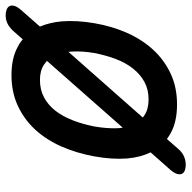

<svg xmlns="http://www.w3.org/2000/svg" viewBox="-40 -610 660 661"><g transform="rotate(90 289.5 -280.0)"><path d="M218 10Q159 10 120 -12Q106 -19 95 -29L66 4Q54 17 41 23.5Q28 30 12 30Q2 30 -6.5 27Q-15 24 -19 17.5Q-23 11 -20.5 1Q-18 -9 -7 -22L51 -88Q37 -121 33 -163Q29 -215 39.5 -276Q50 -337 73 -388.5Q96 -440 131 -478Q166 -516 213 -538Q260 -560 319 -560Q379 -560 418 -538Q429 -532 438 -525L472 -564Q483 -577 497 -583.5Q511 -590 527 -590Q537 -590 545.5 -587Q554 -584 557.5 -577.5Q561 -571 558.5 -561Q556 -551 545 -538L484 -469Q501 -434 505 -389Q509 -337 498 -276Q487 -215 464 -162.5Q441 -110 406 -72Q371 -34 324 -12Q277 10 218 10ZM235 -88Q268 -88 294.5 -102Q321 -116 340.5 -141Q360 -166 373.5 -200.5Q387 -235 395 -276Q402 -317 401 -351Q401 -362 399 -373L169 -112Q175 -107 182 -102Q203 -88 235 -88ZM138 -186 364 -442Q361 -445 356 -448Q335 -462 301.5 -462Q268 -462 242 -448Q216 -434 196 -409Q176 -384 163 -350Q150 -316 142 -275Q135 -234 137 -200Q137 -193 138 -186Z"/></g></svg>

Font: Maple Mono Medium
Style: Italic
Weight: 500
Italic angle: -10°
Monospace: yes
Designer: subframe7536
Version: Version 7.000